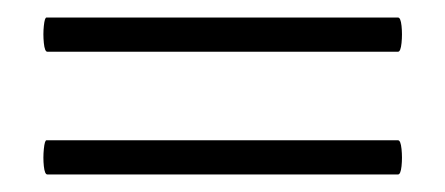

<svg xmlns="http://www.w3.org/2000/svg" viewBox="-20 -299 508 219"><path d="M34 -100Q31 -100 30 -109.5Q29 -119 30 -129Q31 -139 33 -139H434Q437 -139 438 -129Q439 -119 438 -109.5Q437 -100 434 -100ZM34 -240Q31 -240 30 -250Q29 -260 30 -269.5Q31 -279 33 -279H434Q437 -279 438 -269.5Q439 -260 438 -250Q437 -240 434 -240Z"/></svg>

Font: Cormorant Light
Style: Regular
Weight: 400
Version: Version 4.000